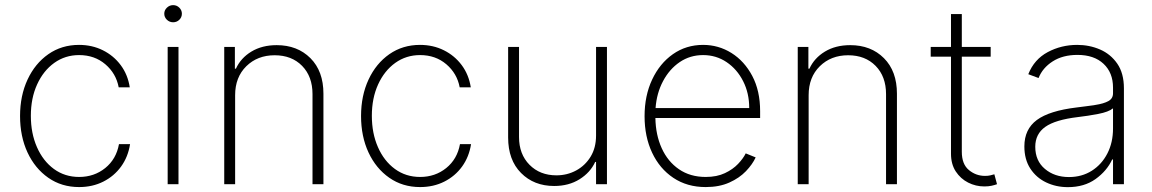

<svg xmlns="http://www.w3.org/2000/svg" viewBox="-20 -732 4578 763"><path d="M294.4 11.4Q224.8 11.4 171.9 -25.6Q119 -62.5 89.3 -126.2Q59.7 -190 59.7 -271Q59.7 -351.9 89.5 -415.8Q119.3 -479.8 172.2 -516.7Q225.1 -553.6 294 -553.6Q345.9 -553.6 388.7 -532.3Q431.5 -511 459.7 -473.2Q487.9 -435.4 495.7 -384.9H451.7Q441.4 -440 398.6 -476.6Q355.8 -513.1 294.4 -513.1Q239 -513.1 195.7 -482.1Q152.3 -451 127.5 -396.5Q102.6 -342 102.6 -271.7Q102.6 -202.4 126.8 -147.4Q150.9 -92.3 194.2 -60.5Q237.6 -28.8 294.4 -28.8Q354.4 -28.8 398.3 -64.3Q442.1 -99.8 452.8 -159.1H496.8Q489 -108.7 461.3 -70.3Q433.6 -32 390.6 -10.3Q347.7 11.4 294.4 11.4Z M646.3 0V-545.5H689.3V0ZM668 -643.5Q653.8 -643.5 643.3 -653.4Q632.8 -663.4 632.8 -677.6Q632.8 -691.4 643.3 -701.5Q653.8 -711.6 668 -711.6Q682.5 -711.6 692.6 -701.5Q702.8 -691.4 702.8 -677.6Q702.8 -663.4 692.6 -653.4Q682.5 -643.5 668 -643.5Z M914.4 -353.7V0H871.1V-545.5H913.4V-459.2H917.6Q936.8 -501.4 979 -527Q1021.3 -552.6 1079.5 -552.6Q1161.9 -552.6 1213.6 -500.9Q1265.3 -449.2 1265.3 -359.7V0H1221.9V-358Q1221.9 -427.9 1180.6 -470.2Q1139.2 -512.4 1071.4 -512.4Q1003.2 -512.4 958.8 -468.8Q914.4 -425.1 914.4 -353.7Z M1649.5 11.4Q1579.9 11.4 1527 -25.6Q1474.1 -62.5 1444.4 -126.2Q1414.8 -190 1414.8 -271Q1414.8 -351.9 1444.6 -415.8Q1474.4 -479.8 1527.3 -516.7Q1580.3 -553.6 1649.1 -553.6Q1701 -553.6 1743.8 -532.3Q1786.6 -511 1814.8 -473.2Q1843 -435.4 1850.9 -384.9H1806.8Q1796.5 -440 1753.7 -476.6Q1710.9 -513.1 1649.5 -513.1Q1594.1 -513.1 1550.8 -482.1Q1507.5 -451 1482.6 -396.5Q1457.7 -342 1457.7 -271.7Q1457.7 -202.4 1481.9 -147.4Q1506 -92.3 1549.4 -60.5Q1592.7 -28.8 1649.5 -28.8Q1709.5 -28.8 1753.4 -64.3Q1797.2 -99.8 1807.9 -159.1H1851.9Q1844.1 -108.7 1816.4 -70.3Q1788.7 -32 1745.7 -10.3Q1702.8 11.4 1649.5 11.4Z M2348.7 -193.5V-545.5H2392V0H2348.7V-88.4H2345.2Q2326 -46.5 2283.2 -19.7Q2240.4 7.1 2182.2 7.1Q2101.9 7.1 2050.6 -44.6Q1999.3 -96.2 1999.3 -185.7V-545.5H2042.6V-187.5Q2042.6 -119.3 2084.2 -77.2Q2125.7 -35.2 2191.1 -35.2Q2233.7 -35.2 2269.5 -54.5Q2305.4 -73.9 2327.1 -109.4Q2348.7 -144.9 2348.7 -193.5Z M2784.4 11.4Q2710.6 11.4 2655.9 -25.2Q2601.2 -61.8 2571.4 -125.4Q2541.5 -188.9 2541.5 -270.2Q2541.5 -351.9 2571.6 -415.8Q2601.6 -479.8 2654.1 -516.7Q2706.7 -553.6 2774.1 -553.6Q2835.2 -553.6 2886.7 -521.5Q2938.2 -489.3 2969.5 -430.2Q3000.7 -371.1 3000.7 -290.1V-263.1H2584.5Q2585.6 -196 2609.6 -143.1Q2633.5 -90.2 2678.1 -59.5Q2722.7 -28.8 2784.4 -28.8Q2828.8 -28.8 2860.6 -43.9Q2892.4 -58.9 2913 -80.6Q2933.6 -102.3 2943.5 -122.5L2983 -106.5Q2970.5 -79.2 2944.4 -51.8Q2918.3 -24.5 2878.4 -6.6Q2838.4 11.4 2784.4 11.4ZM2585.2 -302.6H2957.4Q2957.4 -361.9 2933.2 -409.4Q2909.1 -457 2867.5 -485.1Q2826 -513.1 2774.1 -513.1Q2722.3 -513.1 2681.3 -485.3Q2640.3 -457.4 2614.9 -409.6Q2589.5 -361.9 2585.2 -302.6Z M3193.5 -353.7V0H3150.2V-545.5H3192.5V-459.2H3196.7Q3215.9 -501.4 3258.2 -527Q3300.4 -552.6 3358.7 -552.6Q3441.1 -552.6 3492.7 -500.9Q3544.4 -449.2 3544.4 -359.7V0H3501.1V-358Q3501.1 -427.9 3459.7 -470.2Q3418.3 -512.4 3350.5 -512.4Q3282.3 -512.4 3237.9 -468.8Q3193.5 -425.1 3193.5 -353.7Z M3916.9 -545.5V-506.7H3802.2V-128.9Q3802.2 -79.5 3830.3 -56.3Q3858.3 -33 3894.5 -33Q3906.2 -33 3915 -35Q3923.7 -36.9 3931.5 -39.4L3942.1 0Q3932.2 3.6 3920.3 6.2Q3908.4 8.9 3891.7 8.9Q3857.6 8.9 3827.4 -6.4Q3797.2 -21.7 3778.2 -50.6Q3759.2 -79.5 3759.2 -121.1V-506.7H3678.6V-545.5H3759.2V-676.1H3802.2V-545.5Z M4223.7 11.7Q4176.8 11.7 4137.4 -7.1Q4098 -25.9 4074.4 -62.1Q4050.8 -98.4 4050.8 -150.2Q4050.8 -218.4 4100.3 -255.1Q4149.9 -291.9 4258.9 -305Q4300.4 -310 4333.1 -315Q4365.8 -320 4384.4 -330.1Q4403.1 -340.2 4403.1 -361.2V-383.9Q4403.1 -443.2 4365.4 -478.5Q4327.8 -513.8 4261.7 -513.8Q4203.5 -513.8 4163.4 -488.1Q4123.2 -462.4 4107.2 -421.9L4066.4 -437.1Q4089.8 -496.1 4143.6 -524.9Q4197.4 -553.6 4260.7 -553.6Q4309.3 -553.6 4351.6 -535.3Q4393.8 -517 4420.1 -478.9Q4446.4 -440.7 4446.4 -381V0H4403.1V-98.4H4399.9Q4378.6 -52.6 4333.6 -20.4Q4288.7 11.7 4223.7 11.7ZM4228 -28.4Q4279.1 -28.4 4318.7 -53.4Q4358.3 -78.5 4380.7 -122.2Q4403.1 -165.8 4403.1 -221.2V-301.5Q4386 -287.3 4344.6 -279.3Q4303.3 -271.3 4263.1 -266.7Q4173.7 -256 4133.9 -227.8Q4094.1 -199.6 4094.1 -148.8Q4094.1 -93 4132.5 -60.7Q4170.8 -28.4 4228 -28.4Z"/></svg>

Font: Inter UI Extra Light
Style: Regular
Weight: 200
Designer: Rasmus Andersson
Foundry: rsms
Version: 3.2;8d6f07862